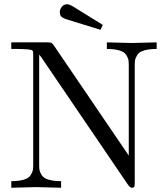

<svg xmlns="http://www.w3.org/2000/svg" viewBox="-20 -882 790 902"><path d="M261 -825Q261 -838 270.5 -850Q280 -862 295 -862Q305 -862 321.5 -852.5Q338 -843 463 -765L452 -742Q445 -744 303 -788Q291 -792 287.5 -793Q284 -794 275.5 -798.5Q267 -803 264 -809.5Q261 -816 261 -825ZM33 0V-31Q69 -31 92 -38Q115 -45 123.5 -58.5Q132 -72 134 -81Q136 -90 136 -105V-627Q136 -641 132.5 -644.5Q129 -648 112 -650Q82 -652 62 -652H33V-683H203Q217 -683 221 -681Q225 -679 232 -670L585 -151V-578Q585 -593 583 -602Q581 -611 572.5 -624.5Q564 -638 541 -645Q518 -652 482 -652V-683Q587 -680 599 -680Q611 -680 716 -683V-652Q680 -652 657 -645Q634 -638 625.5 -624.5Q617 -611 615 -602Q613 -593 613 -578V-26Q613 -10 611 -5Q609 0 599 0Q592 0 582 -13L174 -613Q170 -619 164 -625V-105Q164 -90 166 -81Q168 -72 176.5 -58.5Q185 -45 208 -38Q231 -31 267 -31V0Q162 -3 150 -3Q138 -3 33 0Z"/></svg>

Font: CMU Serif
Style: Roman
Weight: 500
Version: Version 0.7.0